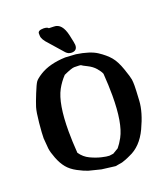

<svg xmlns="http://www.w3.org/2000/svg" viewBox="-161 -999 984 1132"><g transform="rotate(-20 331.0 -433.5)"><path d="M388.7 -732.4Q388.7 -696.8 353.5 -696.8Q333 -696.8 318.4 -712.4L244.1 -796.9Q210.9 -831.5 210.4 -854Q210.4 -856.4 210 -867.7V-868.7Q210 -888.2 245.1 -888.2H247.1Q269.5 -887.2 275.9 -878.4Q283.2 -877.4 307.6 -877.4Q358.4 -877.4 376.5 -796.4Q388.7 -742.2 388.7 -732.4ZM492.2 -377.9Q492.2 -440.4 486.8 -515.6Q480.5 -532.2 461.9 -553.7Q443.4 -575.2 413.1 -590.1Q382.8 -605 380.4 -608.2Q377.9 -611.3 337.9 -611.3Q321.3 -611.3 270 -587.9Q240.2 -556.6 219.7 -519Q177.2 -440.9 177.2 -267.6Q177.2 -205.6 182.6 -130.9Q205.1 -97.7 240 -81.3Q274.9 -64.9 306.6 -57.4Q338.4 -49.8 355 -49.8L379.9 -53.2Q397.5 -64 415 -74.2Q432.6 -95.2 449.7 -126.5Q492.2 -204.6 492.2 -377.9ZM206.5 -9.3Q180.7 -17.6 144 -37.1Q107.4 -56.6 85.7 -83Q64 -109.4 48.6 -149.2Q33.2 -189 30.3 -212.9L24.9 -278.8Q24.9 -308.6 31.2 -374Q37.6 -439.5 46.1 -467.3Q54.7 -495.1 74.5 -543.9Q94.2 -592.8 104 -606.9Q113.8 -621.1 146.5 -641.6Q207.5 -679.7 307.1 -683.6L372.1 -679.7H372.6Q457.5 -667 500 -639.2Q542.5 -611.3 567.4 -582Q592.3 -552.7 611.3 -497.6Q630.4 -442.4 632.6 -426.3Q634.8 -410.2 634.8 -387.2Q634.8 -364.3 630.6 -293.9Q626.5 -223.6 583 -131.3Q539.6 -39.1 463.9 -7.8L450.2 -1.5Q435.1 5.4 410.6 13.2L367.7 20.5L282.7 9.8Z"/></g></svg>

Font: Drukaatie burti
Style: Bold
Weight: 700
Version: Version 0.14